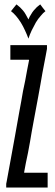

<svg xmlns="http://www.w3.org/2000/svg" viewBox="-20 -840 247 860"><path d="M193.4 0Q193.4 0 193.4 -33.2Q193.4 -66.4 193.4 -66.4Q193.4 -66.4 179.7 -66.4Q166 -66.4 148.4 -66.4Q127 -66.4 108.4 -66.4Q88.9 -66.4 88.9 -66.4Q88.9 -66.4 88.9 -66.4Q87.9 -67.4 87.9 -67.4Q87.9 -67.4 87.9 -67.4Q87.9 -67.4 87.9 -67.4Q91.8 -86.9 95.7 -109.4Q100.6 -130.9 105.5 -156.2Q109.4 -180.7 114.3 -204.1Q118.2 -227.5 122.1 -250Q122.1 -250 130.9 -297.9Q139.6 -345.7 151.4 -408.2Q156.2 -434.6 161.1 -461.9Q166 -488.3 169.9 -512.7Q178.7 -558.6 184.6 -589.8Q190.4 -621.1 190.4 -621.1Q190.4 -621.1 190.4 -629.9Q190.4 -637.7 190.4 -637.7Q190.4 -637.7 168.9 -637.7Q147.5 -637.7 120.1 -637.7Q86.9 -637.7 56.6 -637.7Q26.4 -637.7 26.4 -637.7Q26.4 -637.7 26.4 -605.5Q26.4 -572.3 26.4 -572.3Q26.4 -572.3 67.4 -572.3Q109.4 -572.3 109.4 -572.3Q109.4 -572.3 109.4 -571.3Q110.4 -571.3 110.4 -571.3Q110.4 -571.3 110.4 -571.3Q110.4 -571.3 110.4 -571.3Q106.4 -548.8 101.6 -526.4Q97.7 -503.9 92.8 -478.5Q87.9 -454.1 83 -431.6Q79.1 -409.2 75.2 -386.7Q75.2 -386.7 66.4 -338.9Q57.6 -292 46.9 -229.5Q38.1 -180.7 29.3 -132.8Q20.5 -84 14.6 -52.7Q11.7 -36.1 9.8 -26.4Q7.8 -16.6 7.8 -16.6Q7.8 -16.6 7.8 -8.8Q7.8 0 7.8 0Q7.8 0 32.2 0Q55.7 0 86.9 0Q124 0 158.2 0Q193.4 0 193.4 0ZM160.2 -820.3Q160.2 -820.3 160.2 -820.3Q160.2 -820.3 160.2 -820.3Q152.3 -814.5 145.5 -808.6Q138.7 -801.8 131.8 -793.9Q125 -786.1 119.1 -775.4Q112.3 -765.6 107.4 -752.9Q107.4 -752.9 107.4 -752.9Q107.4 -752.9 107.4 -752.9Q101.6 -764.6 95.7 -774.4Q89.8 -785.2 83 -793Q76.2 -800.8 69.3 -807.6Q61.5 -814.5 53.7 -820.3Q53.7 -820.3 41 -804.7Q29.3 -790 29.3 -790Q29.3 -790 29.3 -790Q29.3 -790 29.3 -790Q40 -782.2 51.8 -768.6Q62.5 -755.9 73.2 -739.3Q84 -721.7 91.8 -704.1Q100.6 -685.5 107.4 -667Q107.4 -667 107.4 -667Q107.4 -667 107.4 -667Q113.3 -685.5 122.1 -704.1Q130.9 -721.7 140.6 -739.3Q150.4 -755.9 162.1 -768.6Q172.9 -782.2 183.6 -790Q183.6 -790 171.9 -804.7Q160.2 -820.3 160.2 -820.3Z"/></svg>

Font: AgendaMediumCondGoodkids
Style: AgendaMediumCondGoodkids
Weight: 500
Designer: ""
Version: ""